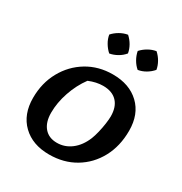

<svg xmlns="http://www.w3.org/2000/svg" viewBox="-179 -898 986 1040"><g transform="rotate(30 313.5 -378.0)"><path d="M275 10Q171 10 109 -50Q47 -110 47 -213Q47 -306 88 -380Q129 -454 199.5 -496.5Q270 -539 359 -539Q463 -539 525 -480Q587 -421 587 -318Q587 -222 547 -148Q507 -74 436.5 -32Q366 10 275 10ZM280 -66Q329 -66 369 -96.5Q409 -127 432 -183Q440 -203 447 -232Q454 -261 458 -289.5Q462 -318 462 -336Q462 -395 431.5 -427Q401 -459 344 -459Q302 -459 256 -440Q217 -387 194.5 -321Q172 -255 172 -192Q172 -133 200.5 -99.5Q229 -66 280 -66ZM322 -766Q342 -748 355 -725Q368 -702 372 -678Q356 -658 332 -644.5Q308 -631 284 -627Q265 -644 251 -667.5Q237 -691 233 -716Q250 -735 273.5 -748.5Q297 -762 322 -766ZM500 -766Q520 -748 533 -725Q546 -702 550 -678Q533 -658 510 -644.5Q487 -631 462 -627Q443 -643 429.5 -666.5Q416 -690 411 -716Q428 -735 451.5 -748.5Q475 -762 500 -766Z"/></g></svg>

Font: Piazzolla SC SemiBold
Style: Italic
Weight: 600
Italic angle: -11.3°
Designer: Juan Pablo del Peral
Foundry: Huerta Tipografica
Version: Version 1.330